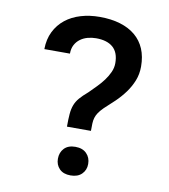

<svg xmlns="http://www.w3.org/2000/svg" viewBox="-82 -791 763 866"><g transform="rotate(10 300.0 -357.5)"><path d="M245.1 -208Q245.1 -242.7 247.1 -266.1Q249 -289.6 255.9 -307.6Q262.7 -325.7 276.4 -341.6Q290 -357.4 314 -377.9Q330.1 -394 347.2 -411.4Q364.3 -428.7 378.2 -447.5Q392.1 -466.3 401.1 -486.3Q410.2 -506.3 410.2 -527.8Q410.2 -576.2 383.3 -599.9Q356.4 -623.5 305.7 -623.5Q286.1 -623.5 267.3 -618.4Q248.5 -613.3 233.9 -602.5Q219.2 -591.8 210.2 -575Q201.2 -558.1 201.2 -534.7H84Q84.5 -580.1 101.8 -615Q119.1 -649.9 148.9 -673.6Q178.7 -697.3 218.8 -709.2Q258.8 -721.2 305.7 -721.2Q358.4 -721.2 399.4 -708.7Q440.4 -696.3 469 -672.4Q497.6 -648.4 512.5 -613.3Q527.3 -578.1 527.3 -532.7Q527.3 -498 515.4 -468Q503.4 -438 484.1 -411.6Q464.8 -385.3 440.9 -362.3Q417 -339.4 393.6 -318.4Q378.9 -303.7 371.1 -292Q363.3 -280.3 359.6 -268.1Q356 -255.9 355.5 -241.7Q355 -227.5 355 -208ZM230 -58.6Q230 -87.4 247.8 -106.2Q265.6 -125 298.8 -125Q332 -125 350.3 -106.2Q368.7 -87.4 368.7 -58.6Q368.7 -30.8 350.3 -12.5Q332 5.9 298.8 5.9Q265.6 5.9 247.8 -12.5Q230 -30.8 230 -58.6Z"/></g></svg>

Font: TypoPRO Roboto Mono
Style: Regular
Weight: 500
Designer: Google
Version: Version 2.000986; 2015; ttfautohint (v1.3)